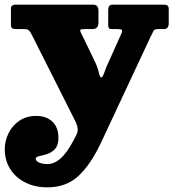

<svg xmlns="http://www.w3.org/2000/svg" viewBox="-30 -540 764 825"><path d="M-9.5 101Q-9.5 65.5 6.5 32.8Q22.5 0 53 -21Q83.5 -42 126.5 -42Q168 -42 194.5 -17.8Q221 6.5 221 52Q221 85 206.2 100.5Q191.5 116 172.2 122Q153 128 138.2 131Q123.5 134 123.5 142Q123.5 152 138 158.5Q152.5 165 173.5 165Q203 165 230.2 141Q257.5 117 285 65L297.5 41Q305 26.5 303.8 13Q302.5 -0.5 295.5 -15.5L107.5 -389Q99.5 -405 93.8 -410Q88 -415 73 -415H39.5Q28.5 -415 22.8 -418.2Q17 -421.5 17 -432V-505Q17 -512 22.8 -516Q28.5 -520 35.5 -520H369.5Q393 -520 393 -495V-442.5Q393 -415 366.5 -415H335Q319.5 -415 316 -412.8Q312.5 -410.5 317.5 -400L377.5 -276Q389 -252 394.2 -229.5Q399.5 -207 404.5 -207Q410 -207 415.5 -221.2Q421 -235.5 427.5 -253L492.5 -398Q496.5 -409 492.8 -412Q489 -415 473 -415H451.5Q440.5 -415 437.8 -419Q435 -423 435 -433V-495Q435 -508 439 -514Q443 -520 455.5 -520H674.5Q695 -520 695 -503V-440Q695 -415 674.5 -415H649Q632 -415 628.2 -405.2Q624.5 -395.5 618 -384L404.5 72Q360 167 307.2 216Q254.5 265 173.5 265Q120 265 78.8 244.2Q37.5 223.5 14 186.5Q-9.5 149.5 -9.5 101Z"/></svg>

Font: Besley* Fatface
Style: Regular
Weight: 900
Designer: Owen Earl
Foundry: indestructible type*
Version: Version 3.000; ttfautohint (v1.8.3)